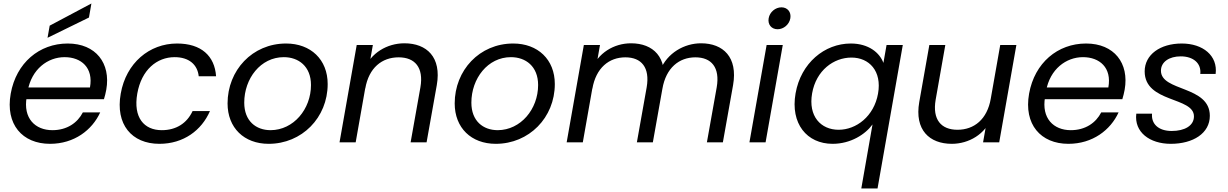

<svg xmlns="http://www.w3.org/2000/svg" viewBox="-20 -802 6921 1082"><path d="M111.1 -242.9H565.8C571.5 -261.6 575.5 -277.7 579 -296.9C605.1 -445.4 520.4 -556.8 361.4 -556.8C201.6 -556.8 71.4 -447.8 40.4 -274.5C9.4 -101.3 105.9 8.5 261.9 8.5C398.2 8.5 499.1 -69 544.7 -168.6H446.9C416.9 -110 357.7 -68.4 275.5 -68.4C178.2 -68.4 109.2 -135.3 130.4 -254.9L136.1 -290.1C158.1 -412.5 249 -479.9 344.1 -479.9C437.7 -479.9 507.4 -420.5 487 -309.2H124.1ZM260 -657.4 247.9 -589 481.3 -703.2 495.1 -782.3Z M660.4 -274.5C629.4 -101.3 722.1 8.5 878.2 8.5C1014.4 8.5 1116.1 -67.5 1163.2 -176.2H1065.4C1033.2 -107 972.5 -68.4 891.7 -68.4C791.9 -68.4 729.9 -139.3 753.6 -274.5C777.3 -409 864.3 -479.9 964.1 -479.9C1044.8 -479.9 1092.9 -438.3 1099.9 -372.1H1197.7C1189.9 -486.9 1113.9 -556.8 977.7 -556.8C821.6 -556.8 690.6 -447 660.4 -274.5Z M1493.9 8.5C1681 8.5 1826.6 -138.7 1826.6 -328.5C1826.6 -466.7 1730.8 -556.8 1592.2 -556.8C1401.9 -556.8 1262.4 -405.6 1262.4 -219.1C1262.4 -81.8 1355.4 8.5 1493.9 8.5ZM1505.2 -68.4C1422.7 -68.4 1356.4 -119.8 1356.4 -223.4C1356.4 -359.3 1448.4 -479.9 1579.4 -479.9C1661.9 -479.9 1732.5 -428.7 1732.5 -322.9C1732.5 -186.7 1634.3 -69.1 1505.2 -68.4Z M1893.4 0H1984.4L2081.2 -548.3H1990.2ZM2294 0H2384L2441.5 -322.6C2469 -479.7 2385.2 -558 2258.9 -558C2162.1 -558 2068.4 -503.6 2032.6 -409.5L2038.4 -302.9C2058.6 -420.5 2132.9 -478.9 2226.5 -478.9C2318.3 -478.9 2368.4 -421.7 2349.2 -310.2Z M2773.9 8.5C2961 8.5 3106.6 -138.7 3106.6 -328.5C3106.6 -466.7 3010.8 -556.8 2872.2 -556.8C2681.9 -556.8 2542.4 -405.6 2542.4 -219.1C2542.4 -81.8 2635.4 8.5 2773.9 8.5ZM2785.2 -68.4C2702.7 -68.4 2636.4 -119.8 2636.4 -223.4C2636.4 -359.3 2728.4 -479.9 2859.4 -479.9C2941.9 -479.9 3012.5 -428.7 3012.5 -322.9C3012.5 -186.7 2914.3 -69.1 2785.2 -68.4Z M3173.4 0H3264.4L3361.2 -548.3H3270.2ZM3569.1 0H3659.1L3716.6 -322.6C3744.1 -479.7 3660.8 -558 3536 -558C3440.6 -558 3348.2 -503.9 3311.7 -406.3L3318.2 -301.6C3338.4 -419.5 3412.2 -478.9 3504.3 -478.9C3594.6 -478.9 3643.5 -421.7 3624.3 -310.2ZM3963.7 0H4053.7L4111.2 -322.6C4138.7 -479.7 4055.5 -558 3930.6 -558C3836.5 -558 3740.1 -503.9 3700.5 -406.3L3712.9 -301.6C3733 -419.5 3807.1 -478.9 3898.9 -478.9C3989.3 -478.9 4038.2 -421.7 4019 -310.2Z M4203.4 0H4294.4L4391.2 -548.3H4300.2ZM4362.1 -637.2C4395.8 -637.2 4427.9 -663.8 4433.9 -699C4439.9 -734.1 4417.6 -760.7 4384 -760.7C4349.6 -760.7 4317.7 -734.1 4311.7 -699C4305.6 -663.8 4327.7 -637.2 4362.1 -637.2Z M4463.4 -276C4433.4 -105.6 4526.9 8.5 4672.1 8.5C4773.9 8.5 4856.8 -44.8 4897 -100.8L4833.8 260H4925.3L5067.6 -548.3H4976.1L4958.4 -447.5C4937.3 -505 4874.9 -556.8 4774.6 -556.8C4626.4 -556.8 4493.4 -446.5 4463.4 -276ZM4928.1 -274.5C4905.4 -146.5 4805.5 -70.7 4706 -70.7C4605.6 -70.7 4533.9 -146.8 4556.6 -276C4579.3 -405.3 4678 -477.6 4778.4 -477.6C4877.9 -477.6 4950.8 -401.8 4928.1 -274.5Z M5707.7 -548.3H5616.7L5520 0H5611ZM5307.2 -548.3H5217.2L5160.4 -227C5132.9 -69.8 5217.7 8.5 5344 8.5C5439.1 8.5 5533.7 -45.9 5567.5 -140.1L5563.5 -246.7C5543.5 -129.1 5469.2 -70.7 5375.7 -70.7C5283.9 -70.7 5233.7 -127.8 5252.7 -239.4Z M5850.1 -242.9H6304.8C6310.5 -261.6 6314.5 -277.7 6318 -296.9C6344.1 -445.4 6259.4 -556.8 6100.4 -556.8C5940.6 -556.8 5810.4 -447.8 5779.4 -274.5C5748.4 -101.3 5844.9 8.5 6000.9 8.5C6137.2 8.5 6238.1 -69 6283.7 -168.6H6185.9C6155.9 -110 6096.7 -68.4 6014.5 -68.4C5917.2 -68.4 5848.2 -135.3 5869.4 -254.9L5875.1 -290.1C5897.1 -412.5 5988 -479.9 6083.1 -479.9C6176.7 -479.9 6246.4 -420.5 6226 -309.2H5863.1Z M6577.7 8.5C6704.3 8.5 6797.9 -51.3 6797.9 -149.3C6797.9 -320.6 6522.4 -285.3 6522.4 -403.5C6522.4 -453.3 6569.3 -484.4 6633.9 -484.4C6705 -484.4 6750.8 -445.3 6744.1 -385.2H6830.6C6843.6 -488.3 6758.8 -556.8 6639.9 -556.8C6517.7 -556.8 6430.7 -493.8 6430.7 -399.7C6430.7 -221.5 6708.4 -257.7 6708.4 -146.3C6708.4 -93.2 6655.4 -63.9 6583.2 -63.9C6507.4 -63.9 6467 -104.6 6472.2 -161.4H6383.5C6370.7 -57.4 6459 8.5 6577.7 8.5Z"/></svg>

Font: Poppins Devanagari Thin
Style: Italic
Weight: 100
Italic angle: -10°
Designer: Ninad Kale (Devanagari), Jonny Pinhorn (Latin)
Foundry: Indian Type Foundry
Version: 4.005